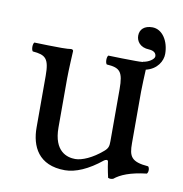

<svg xmlns="http://www.w3.org/2000/svg" viewBox="-69 -626 669 703"><g transform="rotate(10 265.5 -274.5)"><path d="M217 10C256 10 303 -10 352 -50C357 -54 366 -56 367 -49C370 -24 378 10 378 10C386 13 391 12 397 10C419 -8 454 -23 515 -30C521 -36 521 -51 515 -57C451 -62 442 -81 442 -130V-322C442 -342 444 -380 445 -404C487 -414 505 -447 505 -473C505 -520 480 -561 442 -561C413 -561 396 -546 396 -522C396 -502 410 -480 444 -479C463 -478 471 -469 471 -458C471 -447 449 -433 430 -431V-430C423 -429 413 -429 403 -429C371 -429 335 -430 301 -431C295 -425 295 -404 301 -398C350 -395 363 -383 363 -317V-124C363 -105 361 -97 347 -85C310 -53 272 -37 247 -37C217 -37 167 -51 167 -140V-322C167 -352 171 -425 171 -425C171 -428 168 -431 163 -431C158 -430 143 -429 128 -429C96 -429 60 -430 26 -431C20 -425 20 -404 26 -398C74 -394 88 -383 88 -318V-126C88 -57 118 10 217 10Z"/></g></svg>

Font: Libertinus Math
Style: Regular
Weight: 400
Designer: Philipp H. Poll, Khaled Hosny
Foundry: Caleb Maclennan
Version: Version 7.050;RELEASE